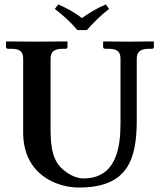

<svg xmlns="http://www.w3.org/2000/svg" viewBox="-20 -832 718 862"><path d="M521 -569V-278C521 -170 502 -31 355 -31C318 -31 282 -52 253 -80C207 -127 207 -204 207 -270V-569C207 -597 220 -613 261 -613H275C280 -613 283 -616 283 -621V-645L281 -646C281 -646 181 -645 146 -645C106 -645 9 -646 9 -646L7 -645V-621C7 -616 11 -613 16 -613H30C69 -613 84 -601 84 -569V-237C84 -47 237 10 334 10C555 10 594 -117 594 -295V-569C594 -597 608 -613 649 -613H663C668 -613 671 -616 671 -621V-645L669 -646C669 -646 593 -645 557 -645C518 -645 445 -646 445 -646L443 -645V-621C443 -616 447 -613 452 -613H466C505 -613 521 -601 521 -569ZM327 -697H370C400 -731 432 -763 470 -792L455 -812C417 -796 385 -777 348 -751C315 -776 281 -795 242 -812L226 -792C262 -764 297 -734 327 -697Z"/></svg>

Font: Libertinus Serif Semibold
Style: Regular
Weight: 600
Designer: Philipp H. Poll, Khaled Hosny
Foundry: Caleb Maclennan
Version: Version 7.050;RELEASE